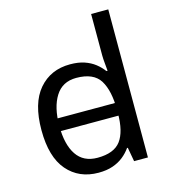

<svg xmlns="http://www.w3.org/2000/svg" viewBox="-114 -851 842 952"><g transform="rotate(-15 307.5 -375.0)"><path d="M104 -238V-303H480V-238ZM275 10Q175 10 115 -59.5Q55 -129 55 -267Q55 -405 115.5 -475.5Q176 -546 276 -546Q318 -546 349 -535.5Q380 -525 403 -507Q426 -489 442 -467H448Q447 -480 444.5 -505.5Q442 -531 442 -546V-760H530V0H459L446 -72H442Q426 -49 403 -30.5Q380 -12 348.5 -1Q317 10 275 10ZM289 -63Q374 -63 408.5 -109.5Q443 -156 443 -250V-266Q443 -366 410 -419.5Q377 -473 288 -473Q217 -473 181.5 -416.5Q146 -360 146 -265Q146 -169 181.5 -116Q217 -63 289 -63Z"/></g></svg>

Font: hexubangla05
Style: Book
Weight: 400
Designer: Jelle Bosma - Monotype Design Team
Foundry: Monotype Imaging Inc.
Version: Version 2.003